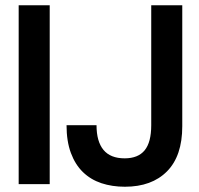

<svg xmlns="http://www.w3.org/2000/svg" viewBox="-20 -700 757 730"><path d="M51 -680H169V0H51ZM347 -224Q347 -162 373.5 -130Q400 -98 454 -98Q505 -98 530 -128.5Q555 -159 555 -224V-680H673V-220Q673 -107 615 -48.5Q557 10 455 10Q406 10 365.5 -3.5Q325 -17 295.5 -45.5Q266 -74 249.5 -118.5Q233 -163 233 -224Z"/></svg>

Font: CyStack Display SemiBold
Style: Regular
Weight: 600
Designer: Weizhong Zhang
Foundry: 本地遙控
Version: Version 1.000;Glyphs 3.1.2 (3151)